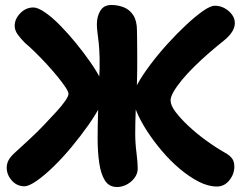

<svg xmlns="http://www.w3.org/2000/svg" viewBox="-20 -736 963 771"><path d="M851 13Q816 13 778 -6.5Q740 -26 702 -58Q664 -90 630.5 -129.5Q597 -169 571 -209Q545 -249 529.5 -285.5Q514 -322 514 -346Q514 -366 533 -400Q552 -434 583 -475.5Q614 -517 651.5 -558.5Q689 -600 726.5 -635Q764 -670 794.5 -691.5Q825 -713 843 -713Q864 -713 882 -703Q900 -693 911.5 -677.5Q923 -662 923 -643Q923 -625 911.5 -607.5Q900 -590 879 -573Q850 -550 819.5 -523.5Q789 -497 761 -469.5Q733 -442 711.5 -416Q690 -390 677.5 -368.5Q665 -347 665 -333Q665 -313 685 -286.5Q705 -260 737 -230Q769 -200 807.5 -172Q846 -144 883 -123Q903 -112 912 -99.5Q921 -87 921 -67Q921 -37 901 -12Q881 13 851 13ZM78 12Q48 12 27.5 -11Q7 -34 7 -63Q7 -78 14 -92Q21 -106 42 -125Q68 -149 98 -176.5Q128 -204 155.5 -233Q183 -262 206 -287Q229 -312 242 -331Q255 -350 255 -359Q255 -368 242.5 -386.5Q230 -405 210.5 -429Q191 -453 167.5 -478.5Q144 -504 121 -526.5Q98 -549 80 -564Q64 -580 51.5 -597Q39 -614 39 -632Q39 -660 61.5 -683Q84 -706 114 -706Q132 -706 160.5 -686.5Q189 -667 221 -634.5Q253 -602 284.5 -563.5Q316 -525 342.5 -487Q369 -449 385 -417Q401 -385 401 -367Q401 -346 382.5 -310.5Q364 -275 334 -232.5Q304 -190 268 -146.5Q232 -103 195.5 -67.5Q159 -32 127.5 -10Q96 12 78 12ZM450 15Q418 15 401.5 -11Q385 -37 378.5 -81.5Q372 -126 372 -182Q372 -205 372.5 -233Q373 -261 374 -290.5Q375 -320 376 -351Q377 -382 378 -412Q381 -466 380 -502.5Q379 -539 376.5 -563Q374 -587 371.5 -604.5Q369 -622 369 -639Q369 -670 383 -693Q397 -716 427 -716Q454 -716 477.5 -706.5Q501 -697 515.5 -674.5Q530 -652 530 -613Q530 -605 530.5 -580Q531 -555 531 -523.5Q531 -492 531 -460Q531 -428 530 -405Q527 -344 525 -293Q523 -242 523 -199Q523 -162 528 -123Q533 -84 533 -59Q533 -39 520.5 -22Q508 -5 489 5Q470 15 450 15Z"/></svg>

Font: Shantell Sans
Style: Bold
Weight: 700
Designer: Stephen Nixon, Anya Danilova, Shantell Martin
Foundry: Arrow Type
Version: Version 1.011;[c5ecc13dd]